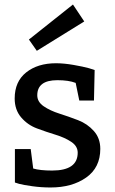

<svg xmlns="http://www.w3.org/2000/svg" viewBox="-20 -820 509 850"><path d="M108 -645 303 -800 353 -725 143 -595ZM116 -160 127 -74Q157 -65 211 -65Q324 -65 324 -144Q324 -173 295.5 -192Q267 -211 226 -223.5Q185 -236 143.5 -251.5Q102 -267 73.5 -300.5Q45 -334 45 -384Q45 -459 96 -499.5Q147 -540 228 -540Q263 -540 306 -532.5Q349 -525 374 -518L399 -510L396 -375H331L315 -453Q284 -465 234 -465Q145 -465 145 -398Q145 -369 173.5 -349.5Q202 -330 243 -317Q284 -304 325.5 -288Q367 -272 395.5 -240Q424 -208 424 -161Q424 -78 361.5 -34Q299 10 204 10Q163 10 123.5 4.5Q84 -1 65 -6L46 -12V-160Z"/></svg>

Font: Bitter
Style: Regular
Weight: 400
Designer: Sol Matas
Foundry: Sol Matas
Version: Version 1.300;PS 001.300;hotconv 1.0.70;makeotf.lib2.5.58329